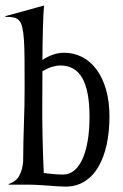

<svg xmlns="http://www.w3.org/2000/svg" viewBox="-23 -678 453 705"><path d="M8.8 0V-2.4Q36.6 -11.7 48.1 -33.4Q59.6 -55.2 62 -84.5Q62.5 -160.2 64.9 -225.3Q67.4 -290.5 67.4 -352.1Q67.4 -414.6 67.1 -458.3Q66.9 -502 64.9 -531.2Q63 -560.5 58.8 -577.6Q54.7 -594.7 46.6 -603.3Q38.6 -611.8 26.4 -614Q14.2 -616.2 -3.4 -616.2V-618.7L138.7 -657.7Q137.2 -643.6 136.2 -620.8Q135.3 -598.1 134.5 -571.3Q133.8 -544.4 133.3 -515.1Q132.8 -485.8 132.8 -458Q173.8 -484.4 211.4 -484.4Q248 -484.4 278.8 -468.5Q309.6 -452.6 331.8 -422.4Q354 -392.1 366.5 -348.6Q378.9 -305.2 378.9 -250Q378.9 -194.3 368.7 -147.2Q358.4 -100.1 338.4 -65.7Q318.4 -31.2 287.8 -12Q257.3 7.3 217.3 7.3Q205.6 7.3 189.7 6.1Q173.8 4.9 155.5 3.7Q137.2 2.4 117.4 1.2Q97.7 0 78.6 0ZM132.3 -304.7Q131.8 -241.7 133.3 -173.8Q134.8 -106 137.7 -42.5Q158.2 -40 175.8 -38.6Q193.4 -37.1 209 -37.1Q230.5 -37.1 248.3 -51Q266.1 -64.9 278.8 -91.8Q291.5 -118.7 298.6 -158.4Q305.7 -198.2 305.7 -250Q305.7 -343.8 279.5 -390.6Q253.4 -437.5 198.7 -437.5Q184.6 -437.5 168.2 -432.6Q151.9 -427.7 132.8 -416.5V-410.2Z"/></svg>

Font: Smythe
Style: Regular
Weight: 400
Version: Version 1.000